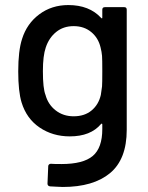

<svg xmlns="http://www.w3.org/2000/svg" viewBox="-20 -537 583 756"><path d="M382.8 -467.8V-499Q382.8 -508.8 393.1 -508.8H469.2Q479 -508.8 479 -499V-25.9Q479 90.3 413.1 144.8Q347.2 199.2 227.1 199.2Q220.7 199.2 203.4 198.2Q186 197.3 176.8 196.8Q167 195.3 167 186L169.9 117.2Q169.9 113.3 173.1 110.4Q176.3 107.4 181.2 107.9Q189.9 108.9 222.2 108.9Q307.6 108.9 345.2 77.1Q382.8 45.4 382.8 -28.8V-46.9Q382.8 -49.3 381.3 -50Q379.9 -50.8 377.9 -48.8Q336.9 0 254.9 0Q187.5 0 136 -34.9Q84.5 -69.8 64.9 -133.8Q51.8 -176.8 51.8 -255.9Q51.8 -337.4 66.9 -383.8Q85.9 -444.3 134.8 -480.7Q183.6 -517.1 249 -517.1Q331.5 -517.1 377.9 -466.8Q382.8 -461.9 382.8 -467.8ZM377 -163.1Q380.9 -186.5 381.8 -196.8Q382.8 -209 382.8 -256.8Q382.8 -304.7 381.8 -316.9Q380.4 -333 376 -350.1Q367.2 -387.7 339.1 -410.9Q311 -434.1 270 -434.1Q229.5 -434.1 201.2 -411.1Q172.9 -388.2 160.2 -350.1Q148.9 -317.4 148.9 -256.8Q148.9 -188.5 159.2 -163.1Q169.4 -125.5 199.2 -102.3Q229 -79.1 270 -79.1Q313 -79.1 340.6 -102.1Q368.2 -125 377 -163.1Z"/></svg>

Font: Gruenseis Font Medium
Style: Regular
Weight: 500
Designer: Jeremy Tribby
Foundry: Tribby Type
Version: Version 1.408;Glyphs 3.1.2 (3151)